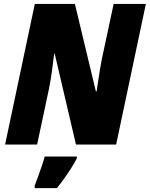

<svg xmlns="http://www.w3.org/2000/svg" viewBox="-20 -734 761 975"><path d="M5.9 0 156.7 -713.9H360.4L466.8 -270H470.7Q474.1 -293.9 478.5 -323.5Q482.9 -353 487.8 -381.6Q492.7 -410.2 496.6 -431.2L557.1 -713.9H720.7L569.8 0H365.7L257.8 -461.4H254.9Q252.9 -444.8 250.2 -422.4Q247.6 -399.9 244.1 -375.2Q240.7 -350.6 236.8 -326.9Q232.9 -303.2 229 -284.7L168.5 0ZM156.2 221.2V208.5Q164.6 187.5 173.8 161.6Q183.1 135.7 192.1 109.4Q201.2 83 207 61H370.1V70.3Q356.9 95.7 340.3 121.8Q323.7 147.9 305.7 173.1Q287.6 198.2 269 221.2Z"/></svg>

Font: Open Sans SemiCondensed ExtraBold
Style: Italic
Weight: 800
Width: 4
Italic angle: -12°
Designer: Monotype Design Team
Foundry: Monotype Imaging Inc.
Version: Version 3.003